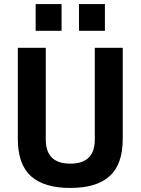

<svg xmlns="http://www.w3.org/2000/svg" viewBox="-20 -916 694 948"><path d="M206 -227Q206 -108 327 -108Q448 -108 448 -227V-680H586V-230Q586 -105 521.5 -46.5Q457 12 327 12Q197 12 132.5 -46.5Q68 -105 68 -230V-680H206ZM156 -764V-896H284V-764ZM370 -764V-896H498V-764Z"/></svg>

Font: Titillium Web[RUS by Daymarius]
Style: Bold
Weight: 700
Designer: Cyrillization by Daymarius
Foundry: Cyrillization by Daymarius
Version: Version 1.002 September 11, 2018